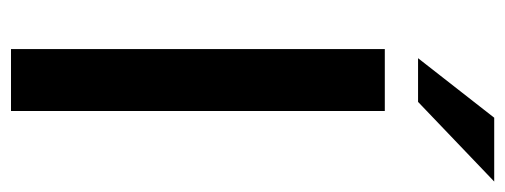

<svg xmlns="http://www.w3.org/2000/svg" viewBox="-312 -630 941 358"><g transform="rotate(90 159.0 -450.5)"><path d="M71 0V-697H186.5V0ZM88 -759 199 -901H318L169.5 -759Z"/></g></svg>

Font: HK Grotesk SemiBold
Style: Regular
Weight: 600
Designer: Alfredo Marco Pradil
Foundry: Hanken Design Co.
Version: Version 3.001;FEAKit 1.0